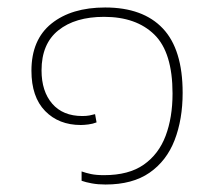

<svg xmlns="http://www.w3.org/2000/svg" viewBox="-20 -483 578 513"><path d="M262 10Q242 10 225.5 7Q209 4 198 0V-25Q209 -21 223 -18Q237 -15 258 -15Q324 -15 364 -43Q404 -71 422.5 -120Q441 -169 441 -233Q441 -343 392.5 -390.5Q344 -438 258 -438Q181 -438 136 -402Q91 -366 91 -295Q91 -239 119.5 -206Q148 -173 200 -173Q211 -173 219 -174.5Q227 -176 234 -178L238 -156Q228 -152 216 -150.5Q204 -149 196 -149Q137 -149 100.5 -186.5Q64 -224 64 -294Q64 -377 117.5 -420Q171 -463 261 -463Q362 -463 415 -407Q468 -351 468 -235Q468 -164 446.5 -108.5Q425 -53 379.5 -21.5Q334 10 262 10Z"/></svg>

Font: Noto Sans Thai Thin
Style: Regular
Weight: 250
Designer: Monotype Design Team
Foundry: Monotype Imaging Inc.
Version: Version 2.001